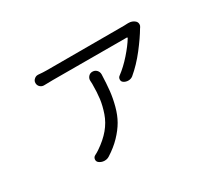

<svg xmlns="http://www.w3.org/2000/svg" viewBox="-112 -779 1223 1079"><g transform="rotate(-30 500.0 -239.5)"><path d="M452.1 -365.2Q451.2 -380.9 461.4 -392.6Q471.7 -404.3 487.3 -404.3Q503.9 -404.3 514.6 -393.1Q525.4 -381.8 525.4 -365.2Q523.4 -305.7 518.6 -260.7Q513.7 -215.8 501 -168.5Q488.3 -121.1 467.3 -84.5Q446.3 -47.9 411.6 -11.7Q377 24.4 329.1 54.7Q315.4 63.5 299.8 63.5Q296.9 63.5 294.9 63.5Q276.4 62.5 261.7 50.8Q252 42 253.9 28.8Q255.9 15.6 267.6 9.8Q283.2 2 295.9 -6.8Q346.7 -41 378.9 -79.6Q411.1 -118.2 426.8 -163.6Q442.4 -209 447.8 -249.5Q453.1 -290 453.1 -345.7Q453.1 -355.5 452.1 -365.2ZM793 -540Q795.9 -540 799.8 -540Q824.2 -540 840.8 -525.4Q850.6 -516.6 850.6 -502.9Q850.6 -493.2 844.7 -485.4Q842.8 -482.4 841.8 -481.4Q814.5 -434.6 767.6 -374Q720.7 -313.5 668 -269.5Q655.3 -259.8 638.7 -259.8Q638.7 -259.8 638.7 -259.8Q622.1 -259.8 609.4 -268.6Q598.6 -275.4 599.1 -288.6Q599.6 -301.8 609.4 -308.6Q651.4 -339.8 691.4 -385.3Q731.4 -430.7 753.9 -467.8Q755.9 -469.7 754.4 -471.7Q752.9 -473.6 751 -473.6L271.5 -474.6Q248 -474.6 216.8 -473.6Q201.2 -472.7 189.9 -482.9Q178.7 -493.2 178.7 -508.8Q178.7 -523.4 190.4 -533.2Q200.2 -542 212.9 -542Q214.8 -542 215.8 -542Q246.1 -539.1 271.5 -539.1H771.5Q780.3 -539.1 793 -540Z"/></g></svg>

Font: Gen Jyuu Gothic Normal
Style: Regular
Weight: 300
Designer: [Source Han Sans]
Ryoko NISHIZUKA  (kana & ideographs); Paul D. Hunt (Latin, Greek & Cyrillic); Wenlong ZHANG  (bopomofo
Version: Version 1.002.20150607